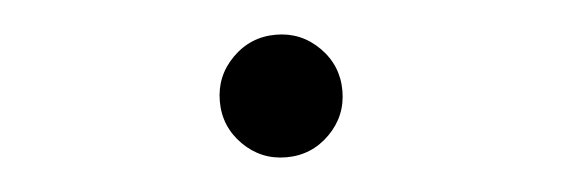

<svg xmlns="http://www.w3.org/2000/svg" viewBox="-30 -561 1060 362"><g transform="rotate(-5 500.0 -380.0)"><path d="M500 -264Q452 -264 418 -298Q384 -332 384 -380Q384 -428 418 -462Q452 -496 500 -496Q548 -496 582 -462Q616 -428 616 -380Q616 -332 582 -298Q548 -264 500 -264Z"/></g></svg>

Font: Resource Han Rounded JP Medium
Style: Regular
Weight: 500
Designer: Cyano Hao (round all glyphs); Ryoko NISHIZUKA 西塚涼子 (kana, bopomofo & ideographs); Paul D. Hunt (Latin, Greek & Cyrillic)
Foundry: Cyano Hao
Version: 0.990